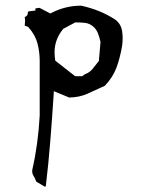

<svg xmlns="http://www.w3.org/2000/svg" viewBox="-20 -687 543 694"><path d="M415.5 -593.8Q409.7 -605.5 397.9 -615.2Q368.7 -634.3 338.6 -646.5Q308.6 -658.7 273.4 -666.5Q216.3 -666.5 165.5 -640.1L162.1 -638.2L122.6 -658.7L107.9 -656.7V-648.9L84.5 -646L81.5 -644.5Q80.6 -643.6 80.6 -641.1Q80.6 -628.9 69.3 -625.5L70.8 -612.3L69.3 -594.2L81.1 -590.3L82.5 -588.9Q107.4 -561 115.5 -530Q123.5 -499 123.5 -466.8V-269.5V-269Q117.7 -165 97.2 -75.7Q96.2 -71.8 96.2 -68.4Q96.2 -60.1 99.6 -54.2Q106.4 -43.5 111.3 -30.3L141.1 -12.7L145.5 -13.2Q155.3 -95.2 161.9 -178.2Q168.5 -261.2 174.8 -357.4L230 -334.5Q266.6 -335 296.6 -348.4Q326.7 -361.8 358.9 -377Q388.2 -407.7 401.4 -443.4Q414.6 -480.5 421.4 -521.5Q423.3 -535.2 423.3 -548.3Q423.3 -561.5 421.6 -573.2Q419.9 -585 415.5 -593.8ZM276.9 -411.6H251.5L179.7 -467.8Q177.2 -484.9 177.2 -498Q177.2 -544.4 208 -582L209 -583L252 -606H253.9Q271 -606 286.1 -604.5Q305.7 -602.5 319.8 -588.4Q329.6 -578.6 334.5 -565.4Q339.8 -550.8 343.3 -535.6L337.4 -466.8L315.9 -439.5Q304.7 -424.8 286.6 -418.5Z"/></svg>

Font: Bakudai
Style: ExtraLight
Weight: 200
Version: Version 1.48